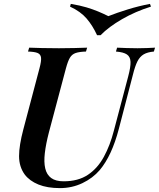

<svg xmlns="http://www.w3.org/2000/svg" viewBox="-20 -953 817 987"><path d="M639 -560Q652 -609 651 -635Q650 -661 632.5 -673Q615 -685 576 -688L582 -708Q600 -707 630.5 -706Q661 -705 687 -705Q712 -705 736 -706Q760 -707 777 -708L771 -688Q738 -685 718.5 -673.5Q699 -662 686.5 -637.5Q674 -613 663 -568L591 -291Q555 -153 493 -79Q457 -37 403.5 -11.5Q350 14 288 14Q223 14 177.5 -4.5Q132 -23 107 -56Q78 -96 78 -150.5Q78 -205 100 -288L183 -602Q193 -639 191 -656.5Q189 -674 173.5 -680.5Q158 -687 124 -688L130 -708Q154 -707 195.5 -706Q237 -705 283 -705Q324 -705 362 -706Q400 -707 428 -708L422 -688Q388 -687 369 -680.5Q350 -674 339.5 -656.5Q329 -639 319 -602L231 -271Q216 -213 210.5 -166.5Q205 -120 212.5 -87.5Q220 -55 243 -38Q266 -21 307 -21Q382 -21 432 -54.5Q482 -88 514 -147Q546 -206 565 -280ZM537 -870Q580 -887 636.5 -904.5Q693 -922 751 -933L756 -919Q676 -894 607.5 -854.5Q539 -815 497 -772H479Q456 -822 425 -858Q394 -894 340 -919L344 -933Q392 -925 425 -915Q458 -905 484.5 -894Q511 -883 537 -870Z"/></svg>

Font: Playfair Display SemiBold
Style: Italic
Weight: 600
Italic angle: -14°
Designer: Claus Eggers Sørensen
Foundry: Claus Eggers Sørensen
Version: Version 1.203